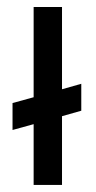

<svg xmlns="http://www.w3.org/2000/svg" viewBox="-20 -524 271 544"><path d="M75.3 -504.1H155.7V-271.1L210.3 -286.6V-210.3L155.7 -194.8V0H75.3V-172.2L15.5 -155.7V-232L75.3 -248.5Z"/></svg>

Font: NATS
Style: Regular
Weight: 400
Designer: Purushoth Kumar Guthula
Foundry: Silicon Andhra, USA.
Version: Version 1.0.4; ttfautohint (v1.2.25-373a) -l 7 -r 28 -G 50 -